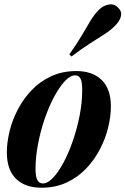

<svg xmlns="http://www.w3.org/2000/svg" viewBox="-20 -863 586 897"><path d="M331 -511Q308 -511 282.5 -483.5Q257 -456 232.5 -410Q208 -364 188.5 -307Q169 -250 157.5 -189.5Q146 -129 146 -74Q146 -38 154.5 -22Q163 -6 180 -6Q203 -6 228 -32.5Q253 -59 277 -104Q301 -149 320.5 -205.5Q340 -262 352 -323Q364 -384 364 -441Q364 -483 355.5 -497Q347 -511 331 -511ZM12 -151Q12 -197 24.5 -249Q37 -301 63 -351Q89 -401 127.5 -441.5Q166 -482 218.5 -506.5Q271 -531 336 -531Q413 -531 455.5 -489Q498 -447 498 -366Q498 -320 485.5 -268Q473 -216 447 -166Q421 -116 382.5 -75.5Q344 -35 291.5 -10.5Q239 14 174 14Q97 14 54.5 -28Q12 -70 12 -151ZM304 -609Q341 -661 363 -699Q385 -737 402.5 -766Q420 -795 441 -816Q460 -836 486.5 -841.5Q513 -847 532 -827Q550 -810 545 -787.5Q540 -765 517 -742Q497 -722 468.5 -703.5Q440 -685 402 -661Q364 -637 314 -599Z"/></svg>

Font: Playfair Display
Style: Bold Italic
Weight: 700
Italic angle: -14°
Designer: Claus Eggers Sørensen
Foundry: Claus Eggers Sørensen
Version: Version 1.203